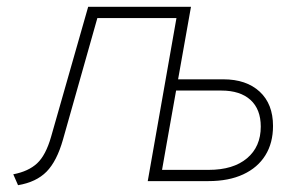

<svg xmlns="http://www.w3.org/2000/svg" viewBox="-20 -532 858 564"><path d="M33 12 19 -20Q63.5 -28.5 89 -52.2Q114.5 -76 130 -130L239 -512H541L450 0H414L499 -479H266L165 -122Q147 -58.5 116.8 -27.8Q86.5 3 33 12ZM414 0 504 -511H540L502 -299H636Q703.5 -299 742.8 -262.8Q782 -226.5 782 -162Q782 -112 759.5 -75.8Q737 -39.5 694.5 -19.8Q652 0 592 0ZM456 -33H593Q665 -33 705.5 -67Q746 -101 746 -160Q746 -211 715.8 -238.5Q685.5 -266 630 -266H497Z"/></svg>

Font: Overpass Thin
Style: Italic
Weight: 250
Italic angle: -10°
Designer: Delve Withrington, Dave Bailey, Thomas Jockin
Foundry: Delve Fonts LLC
Version: Version 4.000